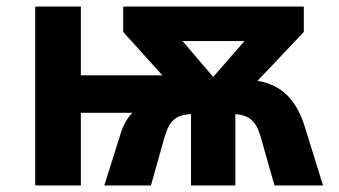

<svg xmlns="http://www.w3.org/2000/svg" viewBox="-20 -569 1040 589"><path d="M88 0H228V-223H386C372 -209 359 -187 351 -162L300 0H443L485 -149C500 -201 522 -217 566 -219V0H702V-219C745 -215 766 -198 780 -148L822 0H971L916 -177C891 -259 848 -308 770 -321L912 -471V-549H358V-471L478 -338H228V-549H88ZM634 -333 540 -443H730Z"/></svg>

Font: Noto Sans Mono ExtraCondensed ExtraBold
Style: Regular
Weight: 800
Width: 2
Designer: Monotype Design Team
Foundry: Monotype Imaging Inc.
Version: Version 2.014